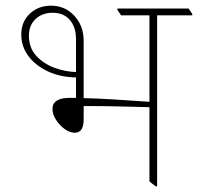

<svg xmlns="http://www.w3.org/2000/svg" viewBox="-20 -652 698 677"><path d="M244 -184Q226 -184 208 -197Q190 -210 177.5 -229.5Q165 -249 165 -268Q165 -307 227 -307Q237 -307 248 -307V-379Q192 -380 148.5 -400.5Q105 -421 80 -454.5Q55 -488 55 -531Q55 -575 85 -603.5Q115 -632 160 -632Q209 -632 242 -596.5Q275 -561 275 -508V-306Q325 -305 387.5 -301Q450 -297 507 -293V-598H407L394 -617V-622H645L658 -603V-598H534V5H529L507 -12V-274Q471 -275 432.5 -276Q394 -277 361.5 -277.5Q329 -278 310 -278Q302 -278 292.5 -278Q283 -278 275 -278V-231Q275 -184 244 -184ZM82 -526Q82 -483 108 -455Q134 -427 172 -413Q210 -399 248 -398V-513Q248 -557 226 -582Q204 -607 166 -607Q129 -607 105.5 -585Q82 -563 82 -526Z"/></svg>

Font: Noto Serif Devanagari Thin
Style: Regular
Weight: 100
Designer: Universal Thirst, Indian Type Foundry and the Monotype Design Team
Foundry: Monotype Imaging Inc.
Version: Version 2.004; ttfautohint (v1.8.4.7-5d5b)